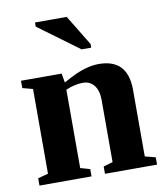

<svg xmlns="http://www.w3.org/2000/svg" viewBox="-79 -762 715 828"><g transform="rotate(-10 278.0 -348.0)"><path d="M212 -419 246 -437Q314 -472 369 -472Q496 -472 496 -337V-45L542 -33V-1H314V-33L355 -45V-318Q355 -358 337 -381Q319 -404 288 -404Q252 -404 213 -387V-44L255 -32V0H27V-32L72 -44V-415L27 -427V-459H205ZM308 -547 130 -678V-696H269L350 -563V-547Z"/></g></svg>

Font: Libra Serif Modern
Style: Bold
Weight: 700
Designer: Stefan Peev, Context Ltd
Foundry: Ascender Corporation
Version: Version 1.000